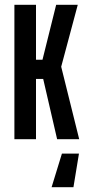

<svg xmlns="http://www.w3.org/2000/svg" viewBox="-20 -580 370 800"><path d="M40 0V-560H130V-331H157L214 -560H304L235 -302L310 0H218L160 -251H130V0ZM309 60 286 200H195L238 60Z"/></svg>

Font: Tektur Condensed
Style: Regular
Weight: 400
Width: 3
Designer: Adam Jagosz
Foundry: Adam Jagosz
Version: Version 1.005;gftools[0.9.30]